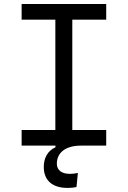

<svg xmlns="http://www.w3.org/2000/svg" viewBox="-20 -713 626 940"><path d="M310.1 207C322.8 207 339.4 206.1 354.5 202.6L361.3 133.8C347.2 136.7 333.5 138.2 322.8 138.2C281.7 138.2 258.3 120.1 258.3 88.4C258.3 34.2 301.3 0 376 0H500V-76.7H334V-616.7H500V-693.4H85.9V-616.7H251V-76.7H85.9V0H251.5V8.3C214.8 23.9 194.3 59.1 194.3 104.5C194.3 169.9 236.3 207 310.1 207Z"/></svg>

Font: Cascadia Code SemiLight
Style: Regular
Weight: 350
Monospace: yes
Designer: Aaron Bell
Foundry: Saja Typeworks
Version: Version 2404.023